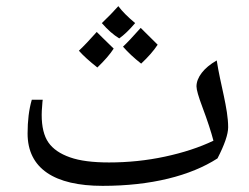

<svg xmlns="http://www.w3.org/2000/svg" viewBox="-20 -605 812 625"><path d="M314 0C471.7 0 600.1 -32.7 688 -89.4C710.9 -133.8 722.7 -168 722.7 -190.9C722.7 -252 697.3 -330.6 685.5 -408.2C643.1 -384.3 619.6 -352.5 619.6 -323.7C619.6 -313 626 -290.5 638.7 -256.8C655.8 -211.4 667.5 -174.8 674.8 -147C628.9 -125 576.2 -107.9 517.1 -95.2C458 -82.5 397 -76.2 335 -76.2C282.2 -76.2 239.7 -81.5 208 -92.8C175.8 -104 152.3 -120.1 137.7 -141.1C123 -162.1 115.7 -192.4 115.7 -231C115.7 -239.3 116.2 -248.5 117.2 -259.8C117.7 -271 118.7 -277.8 119.1 -280.3H83.5C74.2 -248.5 69.8 -211.9 69.8 -170.4C69.8 -56.6 157.2 0 314 0ZM419.9 -529.8C396 -549.8 377.4 -568.4 365.2 -585C349.6 -567.4 331.5 -548.8 311.5 -529.8C330.6 -507.8 349.6 -491.2 368.2 -480C383.3 -490.7 400.9 -507.3 419.9 -529.8ZM350.1 -446.8C320.3 -475.6 302.2 -493.7 294.9 -501C272 -475.1 252.9 -455.1 236.8 -439.9C251 -423.8 271 -405.8 296.9 -385.3C320.8 -408.2 338.4 -428.7 350.1 -446.8ZM438 -514.2C411.6 -484.4 392.6 -464.4 380.4 -453.1C396.5 -434.6 416.5 -416 439.5 -397.9C462.4 -419.4 480.5 -439.9 493.2 -459.5Z"/></svg>

Font: Noto Naskh Arabic
Style: Regular
Weight: 400
Designer: Monotype Design Team
Foundry: Monotype Imaging Inc.
Version: Version 1.07